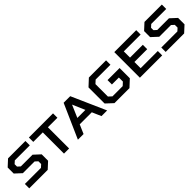

<svg xmlns="http://www.w3.org/2000/svg" viewBox="379 -2206 3712 3712"><g transform="rotate(-45 2235.0 -350.0)"><path d="M180 -295 50 -415V-580L180 -700H655V-580H245L190 -530V-465L245 -415H565L695 -295V-120L565 0H60V-120H500L555 -170V-245L500 -295Z M1150 0H1010V-580H750V-700H1410V-580H1150Z M2035 0 1955 -185H1625L1545 0H1390L1700 -700H1880L2190 0ZM1790 -560 1680 -305H1900Z M2800 -180V-290H2610V-410H2940V-130L2800 0H2390L2250 -130V-570L2390 -700H2860V-580H2455L2390 -520V-180L2455 -120H2735Z M3085 -700H3685V-580H3225V-410H3575V-290H3225V-120H3695V0H3085Z M3910 -295 3780 -415V-580L3910 -700H4385V-580H3975L3920 -530V-465L3975 -415H4295L4425 -295V-120L4295 0H3790V-120H4230L4285 -170V-245L4230 -295Z"/></g></svg>

Font: Squares Bold
Style: Regular
Weight: 400
Designer: Typetype
Foundry: Typetype
Version: Version 001.000